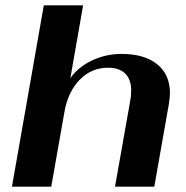

<svg xmlns="http://www.w3.org/2000/svg" viewBox="-20 -703 701 723"><path d="M145 -683H293L245 -409Q275 -451 327 -475.5Q379 -500 438 -500Q524 -500 572 -461Q620 -422 620 -352Q620 -340 616 -312L561 0H413L470 -321Q474 -340 474 -361Q474 -404 451.5 -426Q429 -448 386 -448Q324 -448 279.5 -402Q235 -356 222 -278L173 0H25Z"/></svg>

Font: Fahkwang
Style: Bold Italic
Weight: 700
Italic angle: -10°
Designer: Suppakit Chalermlarp | Katatrad Co.,Ltd.
Foundry: Cadson Demak Co.,Ltd.
Version: Version 1.000; ttfautohint (v1.6)